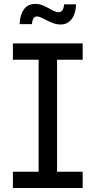

<svg xmlns="http://www.w3.org/2000/svg" viewBox="-20 -946 481 966"><path d="M44.9 0V-82H174.3V-645.5H44.9V-727.5H396V-645.5H267.1V-82H396V0ZM284.7 -822.8Q266.6 -822.8 249.3 -828.9Q231.9 -835 216.6 -843Q201.2 -851.1 188.2 -857.2Q175.3 -863.3 166 -863.3Q153.3 -863.3 147.2 -851.1Q141.1 -838.9 140.1 -824.7H78.6Q80.1 -868.7 99.4 -897.5Q118.7 -926.3 157.7 -926.3Q176.8 -926.3 192.9 -919.9Q209 -913.6 223.1 -905.5Q237.3 -897.5 250.2 -891.1Q263.2 -884.8 275.4 -884.8Q287.6 -884.8 293.9 -894Q300.3 -903.3 302.7 -924.3H362.8Q361.3 -878.4 341.1 -850.6Q320.8 -822.8 284.7 -822.8Z"/></svg>

Font: Atlassian Sans
Style: Regular
Weight: 400
Designer: Rasmus Andersson
Foundry: Modifications by Atlassian Pty Ltd, manufactured by rsms
Version: Version 4.001;git-9221beed3